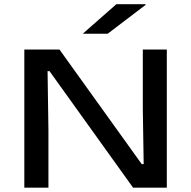

<svg xmlns="http://www.w3.org/2000/svg" viewBox="-20 -868 884 888"><path d="M255 -639 635.5 -109H644.5L640.5 -362.5V-639H751.5V0H595.5L209 -539H200L204 -265V0H92.5V-639ZM518 -848.5H653.5V-845.5L478 -712H365V-714Z"/></svg>

Font: Anek Latin Expanded Medium
Style: Regular
Weight: 500
Width: 7
Designer: Yesha Goshar
Foundry: Ek Type
Version: Version 1.003